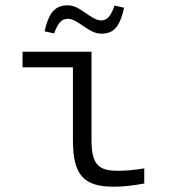

<svg xmlns="http://www.w3.org/2000/svg" viewBox="-20 -695 640 724"><path d="M426 -51C353 -51 325 -72 325 -168V-500H65V-441H255V-165C255 -34 297 9 408 9C443 9 474 6 524 -3V-60C488 -54 452 -51 426 -51ZM148 -577 184 -569C199 -609 212 -624 236 -624C275 -624 313 -568 362 -568C409 -568 432 -594 448 -666L412 -674C398 -634 384 -618 362 -618C322 -618 284 -675 236 -675C186 -675 164 -646 148 -577Z"/></svg>

Font: LT Wave Mono Light
Style: Regular
Weight: 300
Designer: Daniel Lyons
Version: Version 2.5 (Glyphs App)